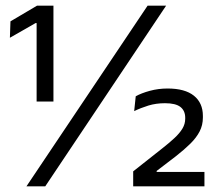

<svg xmlns="http://www.w3.org/2000/svg" viewBox="-20 -659 766 679"><path d="M169 -300H109.5V-577.5H106L15 -525.5L17 -583.5L111 -639H169ZM140 0H73.5L502 -639H567.5ZM703 0H451V-53L553.5 -134Q579 -154 597 -170.8Q615 -187.5 625 -204Q635 -220.5 635 -239V-242.5Q635 -267.5 618 -280.8Q601 -294 563.5 -294Q532 -294 505 -285.8Q478 -277.5 454.5 -266L460 -318.5Q479.5 -329.5 509.8 -337.8Q540 -346 572.5 -346Q634 -346 665.8 -320.5Q697.5 -295 697.5 -249V-243.5Q697.5 -216.5 686 -194.2Q674.5 -172 653.2 -151Q632 -130 602 -106.5L534 -54.5V-41L507 -51H703Z"/></svg>

Font: Anek Kannada Medium
Style: Regular
Weight: 400
Version: Version 1.003